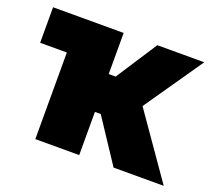

<svg xmlns="http://www.w3.org/2000/svg" viewBox="-95 -652 868 777"><g transform="rotate(20 339.0 -263.0)"><path d="M487 -274 678 0H462L339 -186H314V0H125V-373H10V-526H314V-349H344L459 -526H661Z"/></g></svg>

Font: Raleway-v4020 Black
Style: Regular
Weight: 900
Designer: Matt McInerney, Pablo Impallari, Rodrigo Fuenzalida
Foundry: Matt McInerney, Pablo Impallari, Rodrigo Fuenzalida
Version: Version 4.020;PS 004.020;hotconv 1.0.88;makeotf.lib2.5.64775